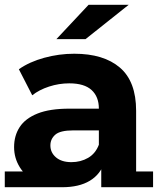

<svg xmlns="http://www.w3.org/2000/svg" viewBox="-22 -771 661 804"><path d="M402 0V-105L392 -128V-316Q392 -366 361.5 -394Q331 -422 268 -422Q225 -422 183.5 -408.5Q142 -395 113 -372L57 -481Q101 -512 163 -529Q225 -546 289 -546Q412 -546 480 -488Q548 -430 548 -307V0ZM238 13Q175 13 130 -9.5Q85 -32 61 -70.5Q37 -109 37 -155Q37 -203 60.5 -239Q84 -275 135 -295.5Q186 -316 268 -316H411V-225H285Q230 -225 209.5 -207Q189 -189 189 -162Q189 -132 212.5 -112Q236 -92 277 -92Q316 -92 347 -110Q378 -128 392 -165L416 -93Q399 -41 354 -14Q309 13 238 13ZM-2 -53H236V13H-2ZM402 -53H619V13H402ZM214 -607 349 -751H517L336 -607Z"/></svg>

Font: Montserrat Underline Thin
Style: Bold
Weight: 700
Version: Version 9.000